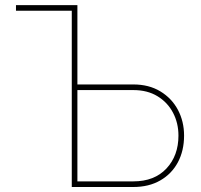

<svg xmlns="http://www.w3.org/2000/svg" viewBox="-20 -748 803 768"><path d="M43.9 -705.1V-727.5H270V-705.1ZM279.8 -410.2H513.2Q575.7 -410.2 621.3 -382.6Q667 -355 691.7 -308.6Q716.3 -262.2 716.3 -205.6Q716.3 -145.5 691.7 -99.1Q667 -52.7 621.3 -26.4Q575.7 0 513.2 0H267.1V-727.5H289.6V-22.5H513.2Q597.7 -22.5 645.8 -74Q693.8 -125.5 693.8 -205.6Q693.8 -255.9 672.1 -297.1Q650.4 -338.4 610.1 -363Q569.8 -387.7 513.2 -387.7H279.8Z"/></svg>

Font: Inter 24pt Thin
Style: Regular
Weight: 250
Designer: Rasmus Andersson
Foundry: rsms
Version: Version 4.001;git-66647c0bb